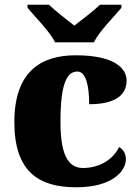

<svg xmlns="http://www.w3.org/2000/svg" viewBox="-20 -786 593 816"><path d="M214 -606H379C400 -651 465 -715 496 -753V-766H405C384 -745 326 -700 296 -677C266 -700 209 -745 188 -766H97V-753C128 -715 193 -651 214 -606ZM304 10C455 10 515 -57 515 -110C515 -128 507 -150 486 -161C463 -112 407 -72 332 -72C265 -72 237 -138 237 -268C237 -433 265 -482 309 -482C347 -482 359 -416 359 -343C497 -343 518 -403 518 -444C518 -496 465 -551 302 -551C156 -551 41 -484 41 -267C41 -55 146 10 304 10Z"/></svg>

Font: Noto Serif Thai Black
Style: Regular
Weight: 900
Designer: Monotype Design Team
Foundry: Monotype Imaging Inc.
Version: Version 2.002